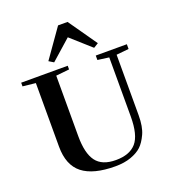

<svg xmlns="http://www.w3.org/2000/svg" viewBox="-163 -1044 1057 1178"><g transform="rotate(-20 365.5 -454.5)"><path d="M628 -234Q628 -159 607 -113.5Q586 -68 560.5 -44Q535 -20 491 -4Q447 12 388 12Q244 12 173.5 -43.5Q103 -99 103 -220V-635L19 -644V-668H323V-644L236 -635V-240Q236 -128 275 -75.5Q314 -23 404 -23Q494 -23 537 -72.5Q580 -122 580 -243V-629L506 -639V-668H709V-637L628 -629ZM221 -735 352 -921H414L544 -735L513 -716L383 -832L252 -716Z"/></g></svg>

Font: Rufina
Style: Bold
Weight: 700
Designer: Martin Sommaruga
Foundry: Martin Sommaruga
Version: Version 1.001